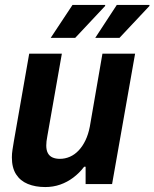

<svg xmlns="http://www.w3.org/2000/svg" viewBox="-20 -744 624 776"><path d="M163 12Q123 12 92.5 -0.5Q62 -13 45 -39.5Q28 -66 28 -108Q28 -123 30.5 -139Q33 -155 36 -173L98 -527H230L171 -192Q169 -182 168 -173Q167 -164 167 -156Q167 -137 173.5 -125Q180 -113 192.5 -107.5Q205 -102 222 -102Q243 -102 262.5 -110.5Q282 -119 298 -136Q314 -153 325.5 -177Q337 -201 343 -232L394 -527H526L433 0H326V-70H320Q301 -45 276.5 -26.5Q252 -8 223.5 2Q195 12 163 12ZM185 -591 273 -724H405V-720L284 -591ZM365 -591 452 -724H584V-720L463 -591Z"/></svg>

Font: Archivo SemiCondensed
Style: Bold Italic
Weight: 700
Width: 4
Italic angle: -10°
Designer: Hector Gatti
Foundry: Omnibus-Type
Version: Version 2.001